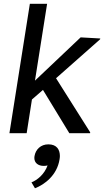

<svg xmlns="http://www.w3.org/2000/svg" viewBox="-20 -695 544 1002"><path d="M228.3 168.3C211.7 215 174.2 245 144.2 256.7L162.5 287.5C212.5 268.3 277.5 220 290.8 136.7C291.7 130.8 292.5 125 292.5 119.2C292.5 87.5 277.5 58.3 232.5 58.3C192.5 58.3 165.8 85 160 120C159.2 123.3 159.2 126.7 159.2 129.2C159.2 155.8 180 170.8 208.3 170.8C215 170.8 222.5 170 228.3 168.3ZM29.2 0H119.2L146.7 -175.8L204.2 -225.8L341.7 0H450L450.8 -4.2L272.5 -286.7L502.5 -490L503.3 -494.2L400.8 -500L162.5 -274.2L225.8 -675H135.8Z"/></svg>

Font: Boon Medium
Style: Italic
Weight: 500
Italic angle: -9°
Designer: Sungsit Sawaiwan
Foundry: FontUni
Version: Version 3.0